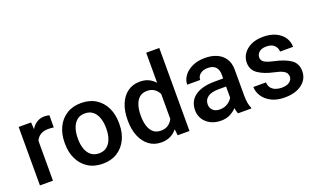

<svg xmlns="http://www.w3.org/2000/svg" viewBox="-79 -1185 2687 1630"><g transform="rotate(-20 1264.0 -370.0)"><path d="M340.3 -531.7 339.4 -422.4Q315.9 -426.3 291.5 -426.3Q247.6 -426.3 219.7 -408.7Q191.9 -391.1 178.7 -360.4V0H61V-528.3H173.3L176.8 -465.8Q196.3 -499.5 226.8 -518.8Q257.3 -538.1 298.3 -538.1Q309.1 -538.1 321.5 -536.1Q334 -534.2 340.3 -531.7Z M381.8 -258.3V-269.5Q381.8 -346.2 410.9 -407Q439.9 -467.8 494.9 -502.9Q549.8 -538.1 627 -538.1Q704.6 -538.1 759.8 -502.9Q814.9 -467.8 844 -407Q873 -346.2 873 -269.5V-258.3Q873 -181.6 844 -121.1Q814.9 -60.5 760 -25.4Q705.1 9.8 627.9 9.8Q550.3 9.8 495.4 -25.4Q440.4 -60.5 411.1 -121.1Q381.8 -181.6 381.8 -258.3ZM499.5 -269.5V-258.3Q499.5 -210.4 512.9 -170.9Q526.4 -131.3 554.7 -107.7Q583 -84 627.9 -84Q671.9 -84 700 -107.7Q728 -131.3 741.7 -170.9Q755.4 -210.4 755.4 -258.3V-269.5Q755.4 -316.4 741.9 -356.2Q728.5 -396 700.2 -420.2Q671.9 -444.3 627 -444.3Q582.5 -444.3 554.4 -420.2Q526.4 -396 512.9 -356.2Q499.5 -316.4 499.5 -269.5Z M950.2 -258.3V-268.6Q950.2 -349.1 975.1 -409.7Q1000 -470.2 1046.6 -504.2Q1093.3 -538.1 1157.7 -538.1Q1201.7 -538.1 1235.4 -522.5Q1269 -506.8 1293.9 -478V-750H1412.1V0H1305.2L1299.3 -56.6Q1273.9 -24.9 1238.5 -7.6Q1203.1 9.8 1156.7 9.8Q1092.8 9.8 1046.4 -25.1Q1000 -60.1 975.1 -120.6Q950.2 -181.2 950.2 -258.3ZM1067.9 -268.6V-258.3Q1067.9 -210.4 1079.8 -171.1Q1091.8 -131.8 1117.9 -108.6Q1144 -85.4 1186.5 -85.4Q1226.6 -85.4 1252.9 -103.8Q1279.3 -122.1 1293.9 -151.9V-377.4Q1279.3 -407.2 1253.2 -425.3Q1227.1 -443.4 1187.5 -443.4Q1145 -443.4 1118.7 -419.7Q1092.3 -396 1080.1 -356.4Q1067.9 -316.9 1067.9 -268.6Z M1850.6 0Q1841.8 -19.5 1836.9 -52.2Q1814 -26.9 1778.8 -8.5Q1743.7 9.8 1695.3 9.8Q1643.6 9.8 1603 -10.7Q1562.5 -31.2 1539.6 -66.9Q1516.6 -102.5 1516.6 -147.5Q1516.6 -231.4 1579.3 -276.4Q1642.1 -321.3 1757.8 -321.3H1833V-357.9Q1833 -399.9 1810.1 -424.8Q1787.1 -449.7 1739.7 -449.7Q1696.8 -449.7 1671.1 -428.7Q1645.5 -407.7 1645.5 -376H1528.3Q1528.3 -418 1555.2 -455.1Q1582 -492.2 1630.9 -515.1Q1679.7 -538.1 1746.1 -538.1Q1805.7 -538.1 1851.8 -518.1Q1897.9 -498 1924.6 -457.8Q1951.2 -417.5 1951.2 -356.9V-122.1Q1951.2 -50.3 1971.2 -7.8V0ZM1718.3 -83.5Q1760.3 -83.5 1790.3 -103.5Q1820.3 -123.5 1833 -148.4V-248.5H1766.6Q1700.7 -248.5 1667.5 -224.6Q1634.3 -200.7 1634.3 -158.7Q1634.3 -126.5 1656.2 -105Q1678.2 -83.5 1718.3 -83.5Z M2370.6 -143.1Q2370.6 -160.6 2361.8 -174.8Q2353 -189 2328.4 -200.9Q2303.7 -212.9 2255.9 -222.7Q2171.4 -240.7 2119.1 -276.6Q2066.9 -312.5 2066.9 -378.9Q2066.9 -421.9 2091.6 -458Q2116.2 -494.1 2161.9 -516.1Q2207.5 -538.1 2270.5 -538.1Q2336.9 -538.1 2384.3 -515.9Q2431.6 -493.7 2457.3 -455.8Q2482.9 -418 2482.9 -370.6H2365.2Q2365.2 -402.3 2341.6 -426.8Q2317.9 -451.2 2270.5 -451.2Q2225.6 -451.2 2203.6 -430.9Q2181.6 -410.6 2181.6 -383.8Q2181.6 -357.4 2204.1 -341.3Q2226.6 -325.2 2291 -311Q2381.8 -291.5 2433.8 -256.1Q2485.8 -220.7 2485.8 -149.4Q2485.8 -103 2459.5 -66.9Q2433.1 -30.8 2385 -10.5Q2336.9 9.8 2272 9.8Q2199.7 9.8 2150.1 -16.1Q2100.6 -42 2075 -82.3Q2049.3 -122.6 2049.3 -165.5H2163.1Q2165 -132.8 2181.4 -113.5Q2197.8 -94.2 2222.4 -85.7Q2247.1 -77.1 2273.4 -77.1Q2320.8 -77.1 2345.7 -95.9Q2370.6 -114.7 2370.6 -143.1Z"/></g></svg>

Font: Vazirmatn RD UI Medium
Style: Regular
Weight: 500
Designer: Saber Rastikerdar
Foundry: Saber Rastikerdar
Version: Version 33.003